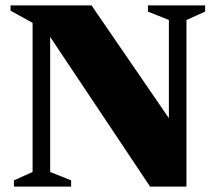

<svg xmlns="http://www.w3.org/2000/svg" viewBox="-20 -690 801 710"><path d="M100.5 -54V-605.5L19 -650.5V-670H318.5L604.5 -253V-616L527 -647V-670H738.5V-647L669.5 -616V0H535L165.5 -553.5V-54L243 -23V0H31.5V-23Z"/></svg>

Font: Newsreader Text ExtraBold
Style: Regular
Weight: 800
Designer: Hugues Gentile
Foundry: Production Type
Version: Version 1.001